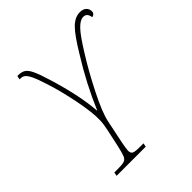

<svg xmlns="http://www.w3.org/2000/svg" viewBox="-198 -847 974 974"><g transform="rotate(-45 289.5 -359.5)"><path d="M81 -20H111Q140 -20 153 -25Q166 -30 172.5 -46Q179 -62 188 -102L209 -199Q217 -237 217 -259Q219 -314 199.5 -410.5Q180 -507 157 -577Q141 -628 129 -653Q117 -678 106.5 -686Q96 -694 82 -694H75L79 -714H86Q109 -714 124 -704.5Q139 -695 152 -667.5Q165 -640 182 -584Q233 -418 241 -302Q300 -441 379 -567Q431 -654 463.5 -686.5Q496 -719 532 -719Q555 -719 567 -707.5Q579 -696 579 -678Q579 -661 559 -656Q556 -674 548.5 -682Q541 -690 527 -690Q505 -690 477.5 -661.5Q450 -633 402 -555Q354 -479 303.5 -379.5Q253 -280 242 -227L216 -102Q208 -60 208 -49Q208 -32 218 -26Q228 -20 260 -20H290L286 0H77Z"/></g></svg>

Font: Noto Serif NarrowThin
Style: Italic
Weight: 250
Width: 4
Italic angle: -12°
Designer: Monotype Design Team
Foundry: Monotype Imaging Inc.
Version: Version 1.001